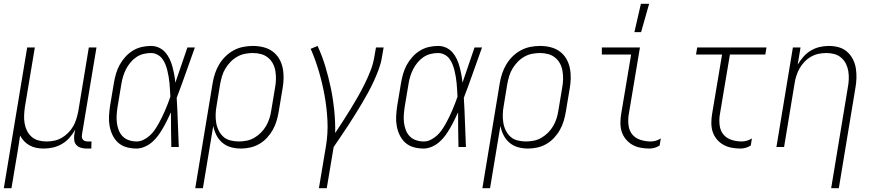

<svg xmlns="http://www.w3.org/2000/svg" viewBox="-43 -768 4563 1003"><path d="M-23 215 99 -520H139L87 -209Q84 -188 83 -166.5Q82 -145 85.5 -124Q89 -103 98 -85Q107 -67 122 -53.5Q137 -40 157.5 -34.5Q178 -29 200 -29Q220 -29 240 -33Q260 -37 278.5 -47.5Q297 -58 313 -74Q329 -90 339.5 -108.5Q350 -127 356 -147Q362 -167 366 -187L421 -520H461L385 -64Q384 -57 385 -50Q386 -43 390.5 -38Q395 -33 402 -31Q409 -29 416 -29H435L434 8H409Q394 8 380 4Q366 0 356.5 -10Q347 -20 345 -34.5Q343 -49 345 -64L350 -90Q337 -68 320 -48.5Q303 -29 280.5 -16Q258 -3 234 2.5Q210 8 186 8Q166 8 147.5 4.5Q129 1 112.5 -8Q96 -17 83.5 -30Q71 -43 62 -60Q56 -18 49 24Q42 66 35 107L17 215Z M670 8Q643 8 618 1Q593 -6 574.5 -22.5Q556 -39 545 -62Q534 -85 529.5 -110Q525 -135 526.5 -162Q528 -189 532 -215L552 -335Q556 -359 563 -383Q570 -407 582 -429Q594 -451 611.5 -470.5Q629 -490 651 -503.5Q673 -517 697.5 -522.5Q722 -528 745 -528Q768 -528 787.5 -519Q807 -510 820.5 -494.5Q834 -479 843 -460Q852 -441 857.5 -420.5Q863 -400 867 -379Q871 -358 873 -336Q889 -382 904.5 -428Q920 -474 936 -520H975Q951 -454 928 -388Q905 -322 880 -257Q884 -193 886 -128.5Q888 -64 891 0H852Q851 -45 850.5 -90.5Q850 -136 850 -181Q840 -160 830 -139.5Q820 -119 808.5 -99Q797 -79 783.5 -60.5Q770 -42 752.5 -26.5Q735 -11 713 -1.5Q691 8 670 8ZM671 -29Q689 -29 706.5 -37.5Q724 -46 739 -59.5Q754 -73 765 -89Q776 -105 785.5 -122Q795 -139 803.5 -156.5Q812 -174 819.5 -191.5Q827 -209 834 -227Q841 -245 847 -263Q846 -281 845 -298.5Q844 -316 842.5 -333Q841 -350 838 -367Q835 -384 831 -400.5Q827 -417 820.5 -433Q814 -449 804 -462Q794 -475 778.5 -483Q763 -491 745 -491Q726 -491 706 -486Q686 -481 669 -469.5Q652 -458 638 -441Q624 -424 615 -406Q606 -388 600 -368.5Q594 -349 591 -329L571 -209Q568 -189 566.5 -168Q565 -147 567.5 -127Q570 -107 577 -88.5Q584 -70 597.5 -56Q611 -42 630.5 -35.5Q650 -29 671 -29Z M977 215 1068 -335Q1072 -360 1080.5 -385Q1089 -410 1102.5 -432.5Q1116 -455 1135.5 -474Q1155 -493 1178.5 -505.5Q1202 -518 1227.5 -523Q1253 -528 1278 -528Q1306 -528 1332.5 -521.5Q1359 -515 1380 -500Q1401 -485 1414.5 -462.5Q1428 -440 1433.5 -414Q1439 -388 1438.5 -360Q1438 -332 1433 -305L1413 -185Q1409 -161 1402 -137Q1395 -113 1382.5 -90.5Q1370 -68 1352 -48.5Q1334 -29 1311.5 -16Q1289 -3 1264.5 2.5Q1240 8 1216 8Q1188 8 1163 1Q1138 -6 1118.5 -22.5Q1099 -39 1087.5 -62Q1076 -85 1071 -110L1017 215ZM1204 -29Q1224 -29 1245 -33Q1266 -37 1285 -48Q1304 -59 1320 -75Q1336 -91 1347 -110Q1358 -129 1364.5 -149.5Q1371 -170 1374 -191L1394 -311Q1398 -332 1398.5 -354Q1399 -376 1395.5 -397Q1392 -418 1382.5 -436Q1373 -454 1357 -467Q1341 -480 1320.5 -485.5Q1300 -491 1278 -491Q1258 -491 1237 -487Q1216 -483 1196.5 -472Q1177 -461 1161.5 -445Q1146 -429 1134.5 -410Q1123 -391 1117 -370.5Q1111 -350 1107 -329L1088 -213Q1084 -191 1083.5 -169Q1083 -147 1086.5 -126Q1090 -105 1099.5 -86Q1109 -67 1124 -53.5Q1139 -40 1160.5 -34.5Q1182 -29 1204 -29Z M1623 215 1660 -6Q1671 -73 1667.5 -139.5Q1664 -206 1652.5 -269.5Q1641 -333 1623 -394.5Q1605 -456 1580 -513L1616 -528Q1640 -476 1656.5 -421Q1673 -366 1685 -309Q1697 -252 1703 -193Q1709 -134 1708 -73Q1729 -105 1749.5 -136.5Q1770 -168 1789.5 -200Q1809 -232 1827.5 -264.5Q1846 -297 1862.5 -330.5Q1879 -364 1892.5 -398.5Q1906 -433 1912 -468L1921 -520H1961L1952 -468Q1947 -437 1935.5 -406Q1924 -375 1910 -344.5Q1896 -314 1880 -284.5Q1864 -255 1846.5 -226Q1829 -197 1811.5 -168.5Q1794 -140 1775.5 -112Q1757 -84 1738 -56Q1719 -28 1700 0L1664 215Z M2170 8Q2143 8 2118 1Q2093 -6 2074.5 -22.5Q2056 -39 2045 -62Q2034 -85 2029.5 -110Q2025 -135 2026.5 -162Q2028 -189 2032 -215L2052 -335Q2056 -359 2063 -383Q2070 -407 2082 -429Q2094 -451 2111.5 -470.5Q2129 -490 2151 -503.5Q2173 -517 2197.5 -522.5Q2222 -528 2245 -528Q2268 -528 2287.5 -519Q2307 -510 2320.5 -494.5Q2334 -479 2343 -460Q2352 -441 2357.5 -420.5Q2363 -400 2367 -379Q2371 -358 2373 -336Q2389 -382 2404.5 -428Q2420 -474 2436 -520H2475Q2451 -454 2428 -388Q2405 -322 2380 -257Q2384 -193 2386 -128.5Q2388 -64 2391 0H2352Q2351 -45 2350.5 -90.5Q2350 -136 2350 -181Q2340 -160 2330 -139.5Q2320 -119 2308.5 -99Q2297 -79 2283.5 -60.5Q2270 -42 2252.5 -26.5Q2235 -11 2213 -1.5Q2191 8 2170 8ZM2171 -29Q2189 -29 2206.5 -37.5Q2224 -46 2239 -59.5Q2254 -73 2265 -89Q2276 -105 2285.5 -122Q2295 -139 2303.5 -156.5Q2312 -174 2319.5 -191.5Q2327 -209 2334 -227Q2341 -245 2347 -263Q2346 -281 2345 -298.5Q2344 -316 2342.5 -333Q2341 -350 2338 -367Q2335 -384 2331 -400.5Q2327 -417 2320.5 -433Q2314 -449 2304 -462Q2294 -475 2278.5 -483Q2263 -491 2245 -491Q2226 -491 2206 -486Q2186 -481 2169 -469.5Q2152 -458 2138 -441Q2124 -424 2115 -406Q2106 -388 2100 -368.5Q2094 -349 2091 -329L2071 -209Q2068 -189 2066.5 -168Q2065 -147 2067.5 -127Q2070 -107 2077 -88.5Q2084 -70 2097.5 -56Q2111 -42 2130.5 -35.5Q2150 -29 2171 -29Z M2477 215 2568 -335Q2572 -360 2580.5 -385Q2589 -410 2602.5 -432.5Q2616 -455 2635.5 -474Q2655 -493 2678.5 -505.5Q2702 -518 2727.5 -523Q2753 -528 2778 -528Q2806 -528 2832.5 -521.5Q2859 -515 2880 -500Q2901 -485 2914.5 -462.5Q2928 -440 2933.5 -414Q2939 -388 2938.5 -360Q2938 -332 2933 -305L2913 -185Q2909 -161 2902 -137Q2895 -113 2882.5 -90.5Q2870 -68 2852 -48.5Q2834 -29 2811.5 -16Q2789 -3 2764.5 2.5Q2740 8 2716 8Q2688 8 2663 1Q2638 -6 2618.5 -22.5Q2599 -39 2587.5 -62Q2576 -85 2571 -110L2517 215ZM2704 -29Q2724 -29 2745 -33Q2766 -37 2785 -48Q2804 -59 2820 -75Q2836 -91 2847 -110Q2858 -129 2864.5 -149.5Q2871 -170 2874 -191L2894 -311Q2898 -332 2898.5 -354Q2899 -376 2895.5 -397Q2892 -418 2882.5 -436Q2873 -454 2857 -467Q2841 -480 2820.5 -485.5Q2800 -491 2778 -491Q2758 -491 2737 -487Q2716 -483 2696.5 -472Q2677 -461 2661.5 -445Q2646 -429 2634.5 -410Q2623 -391 2617 -370.5Q2611 -350 2607 -329L2588 -213Q2584 -191 2583.5 -169Q2583 -147 2586.5 -126Q2590 -105 2599.5 -86Q2609 -67 2624 -53.5Q2639 -40 2660.5 -34.5Q2682 -29 2704 -29Z M3349 8Q3325 8 3302 3.5Q3279 -1 3260 -12Q3241 -23 3226.5 -40.5Q3212 -58 3205 -79.5Q3198 -101 3198 -125Q3198 -149 3202 -173L3254 -483H3101V-520H3300L3241 -167Q3237 -140 3240.5 -112.5Q3244 -85 3260 -65.5Q3276 -46 3302.5 -37.5Q3329 -29 3356 -29Q3370 -29 3383.5 -33Q3397 -37 3409 -45L3403 -8Q3391 0 3377 4Q3363 8 3349 8ZM3271 -600 3305 -748H3348L3306 -600Z M3825 8Q3801 8 3778 3.5Q3755 -1 3735.5 -12Q3716 -23 3701.5 -40.5Q3687 -58 3680 -79.5Q3673 -101 3673 -125Q3673 -149 3677 -173L3729 -483H3593L3599 -520H3961L3955 -483H3770L3717 -167Q3713 -140 3716.5 -112.5Q3720 -85 3736 -65.5Q3752 -46 3778 -37.5Q3804 -29 3832 -29Q3845 -29 3859 -33Q3873 -37 3885 -45L3879 -8Q3867 0 3852.5 4Q3838 8 3825 8Z M4299 215 4386 -311Q4390 -332 4391 -353.5Q4392 -375 4388.5 -396Q4385 -417 4376 -435Q4367 -453 4351.5 -466.5Q4336 -480 4316 -485.5Q4296 -491 4274 -491Q4254 -491 4234 -487Q4214 -483 4195 -472.5Q4176 -462 4160.5 -446Q4145 -430 4134.5 -411.5Q4124 -393 4117.5 -373Q4111 -353 4108 -333L4053 0H4013L4099 -520H4139L4124 -430Q4137 -452 4154 -471.5Q4171 -491 4193 -504Q4215 -517 4239 -522.5Q4263 -528 4287 -528Q4314 -528 4339 -521Q4364 -514 4382.5 -497.5Q4401 -481 4412.5 -458.5Q4424 -436 4428 -410.5Q4432 -385 4431 -358Q4430 -331 4425 -305L4339 215Z"/></svg>

Font: Iosevka Extralight Oblique
Style: Regular
Weight: 200
Italic angle: -9°
Monospace: yes
Designer: Belleve Invis
Foundry: Belleve Invis
Version: Version 32.5.0; ttfautohint (v1.8.4)